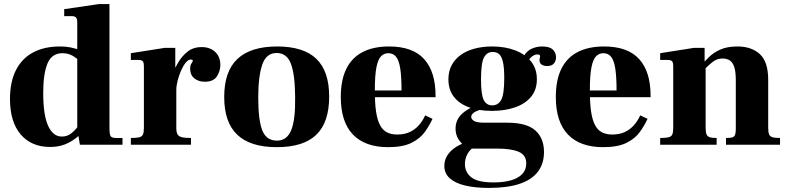

<svg xmlns="http://www.w3.org/2000/svg" viewBox="-20 -710 3868 942"><path d="M226 11Q134 11 81.5 -50.5Q29 -112 29 -224Q29 -308 58 -365.5Q87 -423 142 -452.5Q197 -482 274 -482Q304 -482 325.5 -477.5Q347 -473 365 -466.5Q383 -460 400 -453V-379Q390 -390 374.5 -406.5Q359 -423 337 -436Q315 -449 286 -449Q234 -449 213 -398.5Q192 -348 192 -254Q192 -146 216 -93Q240 -40 283 -40Q309 -40 328 -54.5Q347 -69 361 -88Q375 -107 384 -118L392 -69Q365 -40 338.5 -22.5Q312 -5 285 3Q258 11 226 11ZM372 0 359 -77V-601Q359 -619 352 -625Q345 -631 332 -631H295V-665L465 -690H517V-83Q517 -49 523.5 -41Q530 -33 550 -33H581V0ZM349 -455V-470H400V-455Z M622 0V-33Q650 -33 663.5 -36.5Q677 -40 681.5 -50.5Q686 -61 686 -83V-383Q686 -403 680.5 -409.5Q675 -416 657 -416H622V-449L787 -475H840V-380H845V-83Q845 -62 850.5 -51.5Q856 -41 871.5 -37Q887 -33 917 -33V0ZM814 -268V-304Q817 -316 826.5 -344Q836 -372 854 -403Q872 -434 900 -456.5Q928 -479 970 -479Q1010 -479 1035.5 -455.5Q1061 -432 1061 -391Q1061 -361 1044 -335Q1027 -309 985 -309Q954 -309 933.5 -325.5Q913 -342 913 -373Q913 -387 916.5 -394Q920 -401 923 -405Q926 -409 926 -412Q926 -415 923 -416.5Q920 -418 916 -418Q904 -418 891.5 -403Q879 -388 868.5 -364Q858 -340 851.5 -314.5Q845 -289 845 -268Z M1338 12Q1208 12 1144 -49Q1080 -110 1080 -234Q1080 -360 1145 -421Q1210 -482 1340 -482Q1469 -482 1532 -421.5Q1595 -361 1595 -236Q1595 -110 1532 -49Q1469 12 1338 12ZM1339 -20Q1388 -20 1409 -72Q1430 -124 1428 -236Q1427 -346 1407 -398Q1387 -450 1337 -450Q1286 -450 1266.5 -392.5Q1247 -335 1247 -231Q1247 -120 1267 -70Q1287 -20 1339 -20Z M1884 12Q1771 12 1711.5 -50Q1652 -112 1652 -234Q1652 -317 1679 -372Q1706 -427 1759 -454.5Q1812 -482 1889 -482Q1947 -482 1990 -466.5Q2033 -451 2061 -420Q2089 -389 2103 -344Q2117 -299 2117 -239V-233H1737V-266H1950Q1950 -332 1944 -372Q1938 -412 1924 -430.5Q1910 -449 1885 -449Q1865 -449 1850 -434.5Q1835 -420 1827 -380.5Q1819 -341 1819 -265Q1819 -204 1825 -163Q1831 -122 1844 -97Q1857 -72 1878 -61Q1899 -50 1929 -50Q1964 -50 1990 -62Q2016 -74 2035 -95.5Q2054 -117 2066 -144L2102 -127Q2088 -96 2065 -63.5Q2042 -31 1999.5 -9.5Q1957 12 1884 12Z M2378 212Q2312 212 2263 200.5Q2214 189 2187 165Q2160 141 2160 104Q2160 60 2197 26.5Q2234 -7 2308 -23L2391 -16Q2344 -12 2315.5 4.5Q2287 21 2274 44.5Q2261 68 2261 95Q2261 135 2292.5 160Q2324 185 2402 185Q2450 185 2486 175Q2522 165 2542 144Q2562 123 2562 92Q2562 51 2525.5 35Q2489 19 2417 19H2298Q2280 19 2260.5 6Q2241 -7 2228 -29Q2215 -51 2215 -79Q2215 -128 2256.5 -160Q2298 -192 2357 -204L2366 -181Q2353 -178 2340 -173.5Q2327 -169 2316 -164Q2305 -159 2298.5 -152Q2292 -145 2292 -136Q2292 -126 2305 -117Q2318 -108 2358 -108H2469Q2564 -108 2606.5 -70Q2649 -32 2649 36Q2649 93 2619 132.5Q2589 172 2529 192Q2469 212 2378 212ZM2393 -166Q2329 -166 2281 -183.5Q2233 -201 2206.5 -235.5Q2180 -270 2180 -321Q2180 -360 2196 -390Q2212 -420 2240.5 -440.5Q2269 -461 2308.5 -471.5Q2348 -482 2394 -482Q2458 -482 2507.5 -463Q2557 -444 2585.5 -408.5Q2614 -373 2614 -321Q2614 -269 2585 -234.5Q2556 -200 2506 -183Q2456 -166 2393 -166ZM2395 -193Q2424 -193 2439 -220Q2454 -247 2454 -327Q2454 -378 2447.5 -406Q2441 -434 2428.5 -444.5Q2416 -455 2397 -455Q2369 -455 2354.5 -428Q2340 -401 2340 -321Q2340 -245 2353.5 -219Q2367 -193 2395 -193ZM2664 -386Q2648 -386 2637.5 -393Q2627 -400 2627 -414Q2627 -421 2628.5 -426Q2630 -431 2630 -434Q2630 -439 2626 -441Q2622 -443 2616 -443Q2605 -443 2592.5 -434.5Q2580 -426 2569 -408L2550 -435Q2565 -461 2589.5 -471.5Q2614 -482 2640 -482Q2676 -482 2692 -467Q2708 -452 2708 -429Q2708 -411 2697.5 -398.5Q2687 -386 2664 -386Z M2939 12Q2826 12 2766.5 -50Q2707 -112 2707 -234Q2707 -317 2734 -372Q2761 -427 2814 -454.5Q2867 -482 2944 -482Q3002 -482 3045 -466.5Q3088 -451 3116 -420Q3144 -389 3158 -344Q3172 -299 3172 -239V-233H2792V-266H3005Q3005 -332 2999 -372Q2993 -412 2979 -430.5Q2965 -449 2940 -449Q2920 -449 2905 -434.5Q2890 -420 2882 -380.5Q2874 -341 2874 -265Q2874 -204 2880 -163Q2886 -122 2899 -97Q2912 -72 2933 -61Q2954 -50 2984 -50Q3019 -50 3045 -62Q3071 -74 3090 -95.5Q3109 -117 3121 -144L3157 -127Q3143 -96 3120 -63.5Q3097 -31 3054.5 -9.5Q3012 12 2939 12Z M3542 0V-33Q3564 -33 3574 -36.5Q3584 -40 3587 -50Q3590 -60 3590 -78V-318Q3590 -358 3582.5 -381Q3575 -404 3560.5 -413.5Q3546 -423 3525 -423Q3500 -423 3480.5 -409Q3461 -395 3430 -364L3424 -392Q3438 -410 3459.5 -431Q3481 -452 3514.5 -467Q3548 -482 3598 -482Q3667 -482 3708 -444.5Q3749 -407 3749 -318V-83Q3749 -62 3753 -51.5Q3757 -41 3769.5 -37Q3782 -33 3807 -33V0ZM3219 0V-33Q3247 -33 3260.5 -36.5Q3274 -40 3278.5 -50.5Q3283 -61 3283 -83V-383Q3283 -403 3277.5 -409.5Q3272 -416 3254 -416H3219V-449L3384 -475H3437V-409H3442V-83Q3442 -62 3446 -51.5Q3450 -41 3461.5 -37Q3473 -33 3496 -33V0Z"/></svg>

Font: Frank Ruhl Libre Black
Style: Regular
Weight: 900
Designer: Yanek Iontef
Foundry: Fontef
Version: Version 6.004